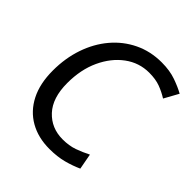

<svg xmlns="http://www.w3.org/2000/svg" viewBox="-197 -844 988 988"><g transform="rotate(45 296.5 -350.0)"><path d="M406 -629Q333 -629 274 -585.5Q215 -542 180 -466.5Q145 -391 145 -293Q145 -185 198 -128Q251 -71 333 -71Q380 -71 416.5 -84Q453 -97 488 -115L504 -29Q467 -12 422 0Q377 12 320 12Q238 12 176.5 -23Q115 -58 81 -124.5Q47 -191 47 -286Q47 -376 73.5 -453.5Q100 -531 149 -589Q198 -647 265.5 -679.5Q333 -712 414 -712Q473 -712 518 -696Q563 -680 593 -663L550 -585Q520 -604 486.5 -616.5Q453 -629 406 -629Z"/></g></svg>

Font: ABeeZee
Style: Italic
Weight: 400
Italic angle: -10°
Designer: Anja Meiners
Foundry: Anja Meiners
Version: Version 1.003; ttfautohint (v1.8.3)